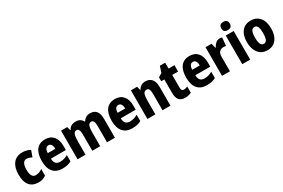

<svg xmlns="http://www.w3.org/2000/svg" viewBox="109 -1976 4716 3195"><g transform="rotate(-30 2466.5 -379.0)"><path d="M267 10Q156 10 96.5 -58.5Q37 -127 37 -272Q37 -403 97.5 -481.5Q158 -560 273 -560Q318 -560 355.5 -550Q393 -540 425 -521L382 -402Q356 -416 331 -424Q306 -432 280 -432Q239 -432 215.5 -391.5Q192 -351 192 -273Q192 -194 215.5 -156Q239 -118 282 -118Q348 -118 411 -162V-35Q351 10 267 10Z M709 -559Q811 -559 867.5 -493.5Q924 -428 924 -309V-231H637Q638 -108 746 -108Q786 -108 821 -118Q856 -128 896 -150V-29Q826 10 725 10Q607 10 546 -62.5Q485 -135 485 -272Q485 -412 543.5 -485.5Q602 -559 709 -559ZM713 -445Q680 -445 660 -419.5Q640 -394 638 -336H783Q783 -388 764.5 -416.5Q746 -445 713 -445Z M1576 -560Q1655 -560 1694.5 -511Q1734 -462 1734 -359V0H1582V-314Q1582 -373 1567.5 -401Q1553 -429 1525 -429Q1483 -429 1467 -389.5Q1451 -350 1451 -269V0H1299V-314Q1299 -429 1243 -429Q1200 -429 1184.5 -385.5Q1169 -342 1169 -253V0H1016V-550H1135L1153 -481H1161Q1198 -560 1301 -560Q1353 -560 1385 -538.5Q1417 -517 1432 -483H1441Q1462 -520 1495.5 -540Q1529 -560 1576 -560Z M2051 -559Q2153 -559 2209.5 -493.5Q2266 -428 2266 -309V-231H1979Q1980 -108 2088 -108Q2128 -108 2163 -118Q2198 -128 2238 -150V-29Q2168 10 2067 10Q1949 10 1888 -62.5Q1827 -135 1827 -272Q1827 -412 1885.5 -485.5Q1944 -559 2051 -559ZM2055 -445Q2022 -445 2002 -419.5Q1982 -394 1980 -336H2125Q2125 -388 2106.5 -416.5Q2088 -445 2055 -445Z M2639 -560Q2715 -560 2758 -509.5Q2801 -459 2801 -360V0H2648V-315Q2648 -371 2635.5 -400Q2623 -429 2588 -429Q2543 -429 2527 -388.5Q2511 -348 2511 -256V0H2358V-550H2477L2495 -479H2503Q2545 -560 2639 -560Z M3129 -118Q3146 -118 3164.5 -123Q3183 -128 3202 -136V-18Q3176 -5 3147 2.5Q3118 10 3082 10Q3006 10 2968 -33Q2930 -76 2930 -173V-428H2871V-503L2942 -546L2980 -663H3082V-550H3195V-428H3082V-179Q3082 -118 3129 -118Z M3484 -559Q3586 -559 3642.5 -493.5Q3699 -428 3699 -309V-231H3412Q3413 -108 3521 -108Q3561 -108 3596 -118Q3631 -128 3671 -150V-29Q3601 10 3500 10Q3382 10 3321 -62.5Q3260 -135 3260 -272Q3260 -412 3318.5 -485.5Q3377 -559 3484 -559ZM3488 -445Q3455 -445 3435 -419.5Q3415 -394 3413 -336H3558Q3558 -388 3539.5 -416.5Q3521 -445 3488 -445Z M4064 -560Q4088 -560 4113 -553L4099 -397Q4089 -400 4076.5 -401.5Q4064 -403 4047 -403Q4001 -403 3972.5 -372.5Q3944 -342 3944 -277V0H3792V-550H3908L3930 -460H3937Q3955 -498 3988 -529Q4021 -560 4064 -560Z M4258 -768Q4297 -768 4318 -749Q4339 -730 4339 -689Q4339 -648 4317.5 -629.5Q4296 -611 4258 -611Q4219 -611 4197.5 -629.5Q4176 -648 4176 -689Q4176 -731 4197 -749.5Q4218 -768 4258 -768ZM4333 -550V0H4181V-550Z M4895 -276Q4895 -197 4870.5 -132Q4846 -67 4794.5 -28.5Q4743 10 4662 10Q4586 10 4534.5 -28Q4483 -66 4456.5 -131Q4430 -196 4430 -276Q4430 -360 4455.5 -424Q4481 -488 4533 -524Q4585 -560 4664 -560Q4767 -560 4831 -486.5Q4895 -413 4895 -276ZM4585 -275Q4585 -196 4603.5 -154.5Q4622 -113 4663 -113Q4705 -113 4722.5 -154.5Q4740 -196 4740 -276Q4740 -356 4722.5 -396Q4705 -436 4663 -436Q4622 -436 4603.5 -396Q4585 -356 4585 -275Z"/></g></svg>

Font: Noto Sans Lao Condensed ExtraBold
Style: Regular
Weight: 800
Width: 3
Designer: Monotype Design Team
Foundry: Monotype Imaging Inc.
Version: Version 2.003; ttfautohint (v1.8.4.7-5d5b)